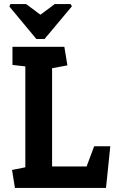

<svg xmlns="http://www.w3.org/2000/svg" viewBox="-20 -920 564 940"><path d="M31 -900H108L178 -848L248 -900H326L332 -889L198 -729H158L26 -888ZM53 0 39 -88 104 -101V-595L41 -602V-691H295L310 -600L235 -586V-105H404L441 -204H520L499 0Z"/></svg>

Font: Kreon Light
Style: Bold
Weight: 700
Version: Version 2.002